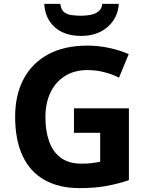

<svg xmlns="http://www.w3.org/2000/svg" viewBox="-20 -959 764 989"><path d="M361 -401H644V-31Q588 -12 527.5 -1Q467 10 390 10Q284 10 209.5 -32Q135 -74 96.5 -156Q58 -238 58 -358Q58 -470 101.5 -552Q145 -634 228 -679Q311 -724 431 -724Q488 -724 543 -712Q598 -700 643 -680L593 -559Q560 -576 518 -587Q476 -598 430 -598Q364 -598 315.5 -568Q267 -538 240.5 -483.5Q214 -429 214 -355Q214 -285 233 -231Q252 -177 293 -146.5Q334 -116 400 -116Q432 -116 454.5 -119Q477 -122 496 -126V-275H361ZM592 -939Q587 -866 534 -820Q481 -774 398 -774Q312 -774 262 -819Q212 -864 208 -939H291Q294 -911 308.5 -898Q323 -885 347 -881.5Q371 -878 399 -878Q423 -878 446.5 -882.5Q470 -887 487 -900Q504 -913 507 -939Z"/></svg>

Font: Noto Sans Hanifi Rohingya
Style: Regular
Weight: 400
Designer: Monotype Design Team and DaltonMaag
Foundry: Google LLC
Version: Version 2.101